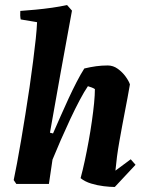

<svg xmlns="http://www.w3.org/2000/svg" viewBox="-20 -732 585 764"><path d="M436.8 12Q418.2 12 392.7 8.9Q367.2 5.9 342.5 -1.7Q317.8 -9.2 300.7 -23.1Q309.3 -54.8 317.4 -92.6Q325.5 -130.3 332.8 -170.6Q340.1 -211 345.6 -249.6Q351.1 -288.2 354.4 -321.3Q357.6 -354.5 357.6 -377.5Q353 -380.7 345.3 -383.8Q337.6 -387 329.8 -389Q315.6 -368.4 297.4 -334.1Q279.2 -299.8 259.7 -258.3Q240.3 -216.8 222 -175Q203.8 -133.1 188.9 -96.8L174.6 0H45L34.5 -15.5Q40.1 -42.7 47.9 -83.4Q55.7 -124.1 64 -173.8Q72.3 -223.5 81.1 -277.7Q89.9 -331.8 97.7 -385.4Q105.4 -439.1 111.7 -488.3Q118 -537.5 122.3 -577.5Q126.5 -617.5 127.5 -643.7L62.3 -654.7Q59.3 -670.5 60.8 -688.5Q89.5 -690.6 122.2 -693.6Q154.9 -696.7 187.3 -701.3Q219.7 -705.9 246.8 -712L266.4 -689.7Q243.9 -568.7 221.5 -444Q199.2 -319.2 178.8 -204L191 -201Q205.3 -233.2 220.7 -268.7Q236.2 -304.1 252.6 -339.5Q269 -374.9 284.9 -405.7Q300.8 -436.6 315.5 -459.5Q340.9 -465.5 362.8 -468.5Q384.8 -471.5 408.8 -471.5Q430.4 -471.5 448.7 -458.2Q467.1 -444.9 479.9 -427.2Q492.7 -409.5 497 -396.2Q493.1 -371.3 487.6 -343.7Q482.1 -316.1 476.9 -287.7Q471.6 -259.2 466.1 -230.8Q460.5 -199.7 454.9 -168.8Q449.4 -138 445.6 -109.2Q441.8 -80.4 439.3 -53L500.2 -98.2L519.3 -76.3Z"/></svg>

Font: Labrada
Style: Italic
Weight: 400
Italic angle: -7°
Designer: Mercedes Jáuregui
Foundry: Omnibus-Type Team
Version: Version 1.000